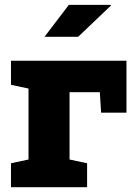

<svg xmlns="http://www.w3.org/2000/svg" viewBox="-20 -782 575 802"><path d="M25.9 0V-100.1L99.1 -115.7V-412.1L25.9 -427.7V-528.3H508.3V-311.5H402.3L397 -397H270.5V-115.7L343.8 -100.1V0ZM166 -628.4 267.6 -761.7H442.4L443.4 -758.8L306.6 -628.4H169.4Z"/></svg>

Font: Roboto Slab LO Black
Style: Regular
Weight: 900
Designer: Google
Version: Version 2.000